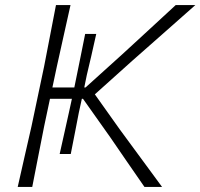

<svg xmlns="http://www.w3.org/2000/svg" viewBox="-20 -733 786 753"><path d="M49.5 0Q63 -61 75.8 -116.2Q88.5 -171.5 103.5 -237.5L153 -472.5Q166 -540 177 -596.5Q188 -653 199.5 -713H256.5Q243 -652.5 230.5 -596.5Q218 -540.5 203 -472.5L185.5 -390H271.5L281.5 -439Q289 -474.5 296.2 -511.5Q303.5 -548.5 314 -600H357.5Q346 -548.5 337.5 -511.2Q329 -474 320.5 -439L310.5 -390H315.5L459.5 -520Q508 -564.5 556.5 -609.2Q605 -654 669 -713H746Q681 -655.5 619.5 -601.2Q558 -547 498.5 -494.5L352 -363L449 -226.5Q475 -191 505.2 -150Q535.5 -109 564.2 -69.8Q593 -30.5 615.5 0H546.5Q509 -54 476.5 -101.2Q444 -148.5 413.5 -193L305.5 -345.5H301L289 -290.5Q282.5 -256 275 -218.2Q267.5 -180.5 257.5 -129H214Q225.5 -180.5 233.8 -217.8Q242 -255 250 -290.5L262 -345.5H176L153 -237Q140 -170 129 -115Q118 -60 106.5 0Z"/></svg>

Font: Commissioner Loud ExtraLight
Style: Italic
Weight: 200
Italic angle: -12°
Designer: Kostas Bartsokas
Foundry: Kostas Bartsokas
Version: Version 1.000; ttfautohint (v1.8.3)